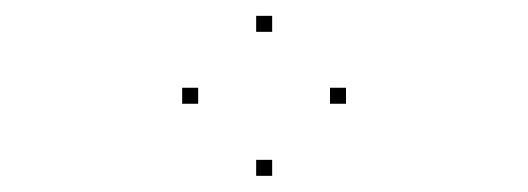

<svg xmlns="http://www.w3.org/2000/svg" viewBox="-20 -447 660 240"><path d="M412.5 -317.3V-337.3H392.5V-317.3ZM320.2 -407.2V-427.2H300.2V-407.2ZM227.7 -317.3V-337.3H207.7V-317.3ZM320.2 -227.2V-247.2H300.2V-227.2Z"/></svg>

Font: Monaspace Xenon Dots Var
Style: Regular
Weight: 400
Designer: Riley Cran and the Lettermatic Team
Version: Version 1.100 (Monaspace Xenon Dots)